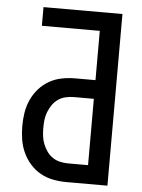

<svg xmlns="http://www.w3.org/2000/svg" viewBox="-53 -777 605 819"><g transform="rotate(5 250.0 -367.5)"><path d="M262 0Q233 0 204.5 -5.5Q176 -11 151 -25Q126 -39 106.5 -61Q87 -83 75 -109.5Q63 -136 58.5 -164.5Q54 -193 54 -222Q54 -251 58.5 -279.5Q63 -308 75 -334.5Q87 -361 106.5 -383Q126 -405 151 -419Q176 -433 204.5 -438.5Q233 -444 262 -444H348V-655H100V-735H438V0ZM262 -80H348V-364H262Q245 -364 227.5 -360Q210 -356 195.5 -346Q181 -336 171 -321.5Q161 -307 154.5 -290.5Q148 -274 146 -257Q144 -240 144 -222Q144 -205 146 -187.5Q148 -170 154.5 -153.5Q161 -137 171 -122.5Q181 -108 195.5 -98Q210 -88 227.5 -84Q245 -80 262 -80Z"/></g></svg>

Font: Iosevka SS04 Medium
Style: Regular
Weight: 500
Monospace: yes
Designer: Belleve Invis
Foundry: Belleve Invis
Version: Version 19.0.0; ttfautohint (v1.8.4)